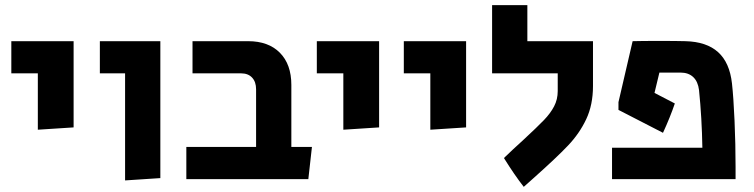

<svg xmlns="http://www.w3.org/2000/svg" viewBox="-20 -696 2930 746"><path d="M127 -411H24V-536H266V-201L127 -192Z M466 -411H368V-536H603V-4L466 5Z M704 -125H975V-349Q975 -378 959.5 -394.5Q944 -411 917 -411H728V-536H944Q1023 -536 1067.5 -491Q1112 -446 1112 -366V-125H1192L1178 0H704Z M1314 -411H1211V-536H1453V-201L1314 -192Z M1652 -411H1549V-536H1791V-201L1652 -192Z M1938 -82Q1971 -114 2013 -152Q2068 -203 2093.5 -229.5Q2119 -256 2133 -283Q2147 -310 2147 -342V-411H1892V-676H2029V-536H2284V-362Q2284 -289 2258 -233.5Q2232 -178 2187.5 -131Q2143 -84 2052 -3L2015 30Q1979 -16 1938 -82Z M2358 -122H2709Q2707 -239 2696 -346Q2692 -379 2673.5 -396.5Q2655 -414 2624 -414H2542L2523 -335L2602 -294Q2584 -241 2556 -180L2383 -269V-299L2438 -536Q2472 -537 2541 -537Q2609 -537 2643 -536Q2725 -534 2770 -493.5Q2815 -453 2824 -372Q2830 -318 2834 -227Q2838 -136 2838 -47V0H2358Z"/></svg>

Font: Secular One
Style: Regular
Weight: 400
Designer: Michal Sahar
Foundry: Hagilda
Version: Version 1.000